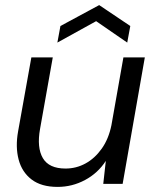

<svg xmlns="http://www.w3.org/2000/svg" viewBox="-20 -721 614 753"><path d="M206 12Q142 12 104 -17Q66 -46 53 -95.5Q40 -145 51 -206L103 -496H187L137 -215Q124 -142 148 -101Q172 -60 237 -60Q279 -60 315.5 -80Q352 -100 379 -138Q406 -176 417 -230L464 -496H548L461 0H385L395 -90Q364 -42 313.5 -15Q263 12 206 12ZM205 -554 217 -619 369 -701 491 -619 479 -554 357 -638Z"/></svg>

Font: DM Sans 24pt
Style: Italic
Weight: 400
Italic angle: -10°
Designer: Colophon Foundry, Jonny Pinhorn
Foundry: Colophon Foundry
Version: Version 4.004;gftools[0.9.30]